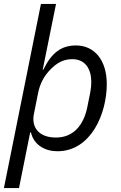

<svg xmlns="http://www.w3.org/2000/svg" viewBox="-24 -760 616 980"><path d="M-4 200H73L130 -84H134C149 -19 207 12 269 12C440 12 521 -179 521 -331C521 -453 458 -528 364 -528C288 -528 239 -490 197 -404H194L262 -740H185ZM262 -58C170 -58 136 -114 149 -178L170 -283C180 -335 202 -374 235 -407C265 -437 297 -458 345 -458C412 -458 442 -407 442 -341C442 -324 440 -307 437 -290L422 -215C402 -115 346 -58 262 -58Z"/></svg>

Font: LVC Sans
Style: Italic
Weight: 400
Italic angle: -11.31°
Designer: Mike Abbink, Paul van der Laan, Pieter van Rosmalen
Foundry: Bold Monday
Version: Version 3.0